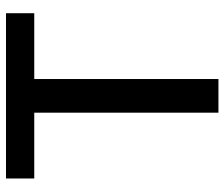

<svg xmlns="http://www.w3.org/2000/svg" viewBox="-74 -673 747 639"><g transform="rotate(-90 299.5 -353.5)"><path d="M25 -707H575V-613H356V0H244V-613H25Z"/></g></svg>

Font: 42dot Sans Light SemiBold
Style: Regular
Weight: 600
Version: Version 1.000